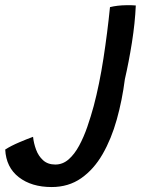

<svg xmlns="http://www.w3.org/2000/svg" viewBox="-272 -468 627 755"><path d="M-69 267.5Q-148 267.5 -198 228.8Q-248 190 -251.5 120Q-229 105.5 -196 91.5Q-163 77.5 -142 70Q-139.5 95 -130.2 120.2Q-121 145.5 -102.5 162.2Q-84 179 -54.5 179Q-25.5 179 -2.2 158.8Q21 138.5 39.2 104.8Q57.5 71 71.5 30.2Q85.5 -10.5 96.5 -51Q119 -136 134.8 -238.2Q150.5 -340.5 160.5 -440Q189 -447 223.5 -447.5Q245.5 -448 262 -446.5Q259 -378 246.8 -300.8Q234.5 -223.5 219 -156.5Q208.5 -74 187.2 2Q166 78 131.5 138Q97 198 47.2 232.8Q-2.5 267.5 -69 267.5Z"/></svg>

Font: Grandstander
Style: Italic
Weight: 400
Italic angle: -15°
Designer: Tyler Finck
Foundry: Etcetera Type Co
Version: Version 1.200; ttfautohint (v1.8.3)